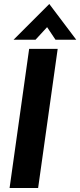

<svg xmlns="http://www.w3.org/2000/svg" viewBox="-20 -942 402 962"><path d="M28 0 126 -697H269L171 0ZM48 -743 227 -922 362 -743H258L216 -806L158 -743Z"/></svg>

Font: Hanken Grotesk ExtraBold
Style: Italic
Weight: 800
Italic angle: -8°
Designer: Alfredo Marco Pradil
Foundry: Hanken Design Co.
Version: Version 3.013